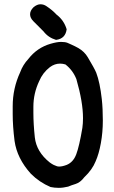

<svg xmlns="http://www.w3.org/2000/svg" viewBox="-20 -863 540 907"><path d="M138.7 -829.1Q155.3 -842.8 170.9 -842.8Q186.5 -842.8 199.2 -834Q227.5 -815.4 246.1 -794.9Q282.2 -767.6 294.9 -724.6Q289.1 -680.7 246.1 -674.8H244.1Q208 -685.5 185.5 -714.8Q161.1 -738.3 137.7 -762.7Q122.1 -778.3 122.1 -795.4Q122.1 -812.5 137.7 -828.1ZM218.8 -656.2Q249 -665 268.6 -665Q288.1 -665 298.8 -660.6Q309.6 -656.2 317.4 -652.3Q335 -644.5 350.6 -635.7Q378.9 -619.1 394.5 -592.8Q410.2 -566.4 419.9 -548.8Q429.7 -531.2 434.6 -519.5Q452.1 -473.6 460.9 -394.5Q465.8 -349.6 465.8 -293.9Q465.8 -238.3 456.5 -187Q447.3 -135.7 431.6 -100.6Q416 -61.5 377.9 -25.4Q359.4 -1 337.4 5.9Q315.4 12.7 301.8 18.6Q278.3 24.4 257.8 24.4Q237.3 24.4 218.8 20.5Q166 -2 126 -42Q126 -42 126 -42Q60.5 -114.3 48.8 -197.3Q40 -266.6 40 -324.2Q40 -335 40 -344.7Q40 -353.5 40 -361.3Q40 -445.3 75.2 -521.5Q87.9 -556.6 114.3 -585Q155.3 -637.7 218.8 -656.2ZM263.7 -562.5Q238.3 -562.5 215.8 -545.9Q181.6 -519.5 165 -479.5Q165 -479.5 165 -479.5Q137.7 -421.9 137.7 -358.4Q137.7 -350.6 137.7 -343.8V-342.8Q137.7 -336.9 137.7 -330.1Q137.7 -278.3 144.5 -213.9Q152.3 -145.5 214.8 -95.7Q225.6 -87.9 233.4 -84Q243.2 -80.1 248 -78.1Q252.9 -76.2 259.8 -76.2Q274.4 -76.2 294.9 -84Q326.2 -96.7 340.3 -134.3Q354.5 -171.9 369.1 -258.8Q372.1 -280.3 372.1 -304.7Q372.1 -380.9 340.8 -489.3Q324.2 -531.2 289.1 -558.6Q276.4 -562.5 263.7 -562.5Z"/></svg>

Font: JasonHandwriting2
Style: SemiBold
Weight: 600
Version: Version 1.04.7